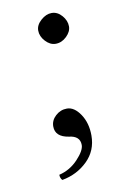

<svg xmlns="http://www.w3.org/2000/svg" viewBox="-68 -448 392 619"><g transform="rotate(-10 128.0 -139.0)"><path d="M92.8 -358.9Q92.8 -377 109.9 -392.1Q127 -407.2 145 -407.2Q164.1 -407.2 178.5 -390.6Q192.9 -374 192.9 -355Q192.9 -337.9 177 -322.5Q161.1 -307.1 141.1 -307.1Q123 -307.1 107.9 -323.5Q92.8 -339.8 92.8 -358.9ZM140.1 -95.2Q164.1 -95.2 183.6 -66.2Q203.1 -37.1 203.1 3.9Q203.1 53.7 168.9 86.9Q134.8 120.1 85.9 128.9Q79.1 122.1 79.1 110.8Q115.2 102.1 141.1 74.5Q167 46.9 167 28.8Q167 -1 130.9 -4.9Q86.9 -11.7 86.9 -45.9Q86.9 -65.9 103 -80.6Q119.1 -95.2 140.1 -95.2Z"/></g></svg>

Font: Linux Libertine Display
Style: Regular
Weight: 400
Designer: Philipp H. Poll
Foundry: Philipp H. Poll
Version: Version 5.0.9